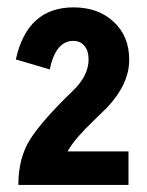

<svg xmlns="http://www.w3.org/2000/svg" viewBox="-20 -905 403 526"><path d="M23.4 -742.2Q54.7 -884.8 181.6 -884.8Q249 -884.8 291.5 -845.2Q334 -805.7 334 -741.2Q334 -674.8 273.4 -610.4Q263.7 -600.6 237.8 -575.7Q211.9 -550.8 194.8 -531.2Q177.7 -511.7 165 -490.2H332V-398.4H30.3Q30.3 -472.7 63 -523.9Q95.7 -575.2 178.7 -655.3Q222.7 -697.3 222.7 -742.2Q222.7 -765.6 211.4 -779.3Q200.2 -793 180.7 -793Q132.8 -793 116.2 -714.8Z"/></svg>

Font: Gothic A1 Black
Style: Regular
Weight: 900
Version: Version 2.50